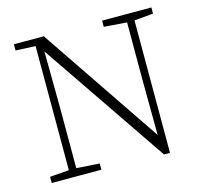

<svg xmlns="http://www.w3.org/2000/svg" viewBox="-100 -784 948 900"><g transform="rotate(-15 374.0 -333.5)"><path d="M45 0V-30L149 -38H167L286 -30V0ZM138 0V-653H171L174 -334V0ZM470 -644V-674H709V-644L608 -635H591ZM588 7 167 -611H162L147 -639L42 -644V-674H187L595 -71L583 -67L581 -340V-674H617V7Z"/></g></svg>

Font: Source Serif 4 18pt Light
Style: Regular
Weight: 300
Designer: Frank Grießhammer
Foundry: Adobe Systems Incorporated
Version: Version 4.004;hotconv 1.0.116;makeotfexe 2.5.65601